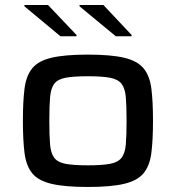

<svg xmlns="http://www.w3.org/2000/svg" viewBox="-20 -735 699 763"><path d="M329 8Q237 8 184.5 -4.5Q132 -17 108 -46.5Q84 -76 77.5 -127Q71 -178 71 -255Q71 -332 77.5 -383Q84 -434 108 -463.5Q132 -493 184.5 -505.5Q237 -518 329 -518Q421 -518 473.5 -505.5Q526 -493 550.5 -463.5Q575 -434 581.5 -383Q588 -332 588 -255Q588 -178 581.5 -127Q575 -76 550.5 -46.5Q526 -17 473.5 -4.5Q421 8 329 8ZM329 -78Q386 -78 417.5 -84Q449 -90 463 -108Q477 -126 480 -161Q483 -196 483 -255Q483 -313 480 -348.5Q477 -384 463 -402Q449 -420 417.5 -426Q386 -432 329 -432Q272 -432 240.5 -426Q209 -420 195.5 -402Q182 -384 179 -348.5Q176 -313 176 -255Q176 -196 179 -161Q182 -126 195.5 -108Q209 -90 240.5 -84Q272 -78 329 -78ZM503 -591H440L296 -710V-715H391L503 -596ZM284 -591H220L77 -710V-715H171L284 -596Z"/></svg>

Font: Saira Expanded Medium
Style: Regular
Weight: 500
Width: 7
Designer: Hector Gatti with collaboration of the Omnibus-Type team
Foundry: Omnibus-Type
Version: Version 1.100; ttfautohint (v1.8.3)